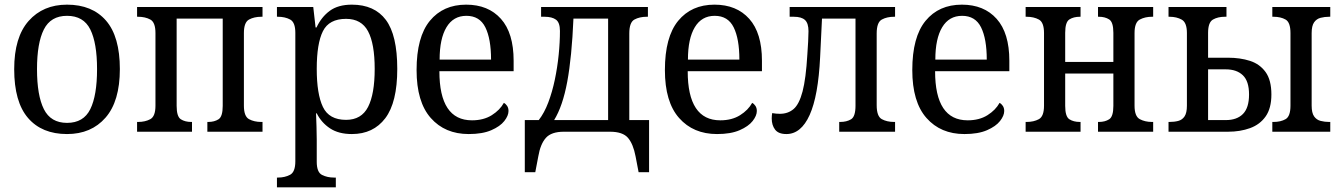

<svg xmlns="http://www.w3.org/2000/svg" viewBox="-20 -566 5768 825"><path d="M268 10Q160 10 100.5 -59Q41 -128 41 -269Q41 -406 103 -476Q165 -546 268 -546Q376 -546 435.5 -477.5Q495 -409 495 -269Q495 -131 433.5 -60.5Q372 10 268 10ZM268 -38Q339 -38 368 -97Q397 -156 397 -269Q397 -381 368 -439.5Q339 -498 268 -498Q198 -498 168.5 -439.5Q139 -381 139 -269Q139 -156 168.5 -97Q198 -38 268 -38Z M569 0V-42H573Q604 -42 626 -54Q648 -66 648 -112V-424Q648 -470 626 -482Q604 -494 573 -494H569V-536H1108V-494H1103Q1072 -494 1050 -482Q1028 -470 1028 -424V-112Q1028 -66 1050 -54Q1072 -42 1103 -42H1108V0H871V-42H875Q901 -42 919 -53.5Q937 -65 937 -111V-486H739V-111Q739 -65 757 -53.5Q775 -42 802 -42H805V0Z M1170 239V197H1174Q1204 197 1226.5 185Q1249 173 1249 127V-425Q1249 -470 1227 -482Q1205 -494 1174 -494H1170V-536H1326L1336 -448H1340Q1361 -493 1397 -519.5Q1433 -546 1492 -546Q1589 -546 1638 -480.5Q1687 -415 1687 -270Q1687 -126 1635.5 -58Q1584 10 1492 10Q1435 10 1398 -14.5Q1361 -39 1341 -79H1338Q1339 -53 1340 -21.5Q1341 10 1341 34V129Q1341 174 1363.5 185.5Q1386 197 1415 197H1423V239ZM1467 -51Q1533 -51 1561.5 -106.5Q1590 -162 1590 -270Q1590 -378 1561.5 -431.5Q1533 -485 1467 -485Q1394 -485 1367.5 -432Q1341 -379 1341 -270Q1341 -162 1367.5 -106.5Q1394 -51 1467 -51Z M1994 10Q1892 10 1831 -59Q1770 -128 1770 -265Q1770 -407 1827 -476.5Q1884 -546 1983 -546Q2078 -546 2132.5 -485Q2187 -424 2187 -305V-260H1868Q1868 -49 2008 -49Q2058 -49 2093 -71Q2128 -93 2145 -124Q2153 -120 2159 -111Q2165 -102 2165 -89Q2165 -69 2147 -46Q2129 -23 2091 -6.5Q2053 10 1994 10ZM2090 -310Q2090 -399 2065.5 -448.5Q2041 -498 1984 -498Q1928 -498 1898.5 -449Q1869 -400 1869 -310Z M2235 174V-50H2295Q2319 -81 2336 -126Q2353 -171 2364 -223.5Q2375 -276 2380.5 -330Q2386 -384 2386 -433Q2386 -469 2369 -481.5Q2352 -494 2320 -494H2305V-536H2764V-494H2759Q2728 -494 2706 -482Q2684 -470 2684 -422V-50H2769V174H2724L2711 106Q2701 53 2678.5 26.5Q2656 0 2601 0H2403Q2349 0 2325.5 26.5Q2302 53 2293 106L2280 174ZM2361 -50H2593V-486H2444Q2437 -321 2417.5 -215.5Q2398 -110 2361 -50Z M3061 10Q2959 10 2898 -59Q2837 -128 2837 -265Q2837 -407 2894 -476.5Q2951 -546 3050 -546Q3145 -546 3199.5 -485Q3254 -424 3254 -305V-260H2935Q2935 -49 3075 -49Q3125 -49 3160 -71Q3195 -93 3212 -124Q3220 -120 3226 -111Q3232 -102 3232 -89Q3232 -69 3214 -46Q3196 -23 3158 -6.5Q3120 10 3061 10ZM3157 -310Q3157 -399 3132.5 -448.5Q3108 -498 3051 -498Q2995 -498 2965.5 -449Q2936 -400 2936 -310Z M3359 10Q3325 10 3310.5 -9Q3296 -28 3296 -57Q3296 -63 3296.5 -69Q3297 -75 3298 -80Q3315 -77 3331 -77Q3366 -77 3390 -97.5Q3414 -118 3428.5 -173Q3443 -228 3449 -331Q3451 -360 3452.5 -386.5Q3454 -413 3454 -432Q3454 -466 3439 -480Q3424 -494 3391 -494H3373V-536H3826V-494H3822Q3791 -494 3769 -482Q3747 -470 3747 -422V-114Q3747 -66 3769 -54Q3791 -42 3822 -42H3826V0H3586V-42H3590Q3618 -42 3637 -53.5Q3656 -65 3656 -112V-486H3512L3504 -321Q3496 -154 3459 -72Q3422 10 3359 10Z M4124 10Q4022 10 3961 -59Q3900 -128 3900 -265Q3900 -407 3957 -476.5Q4014 -546 4113 -546Q4208 -546 4262.5 -485Q4317 -424 4317 -305V-260H3998Q3998 -49 4138 -49Q4188 -49 4223 -71Q4258 -93 4275 -124Q4283 -120 4289 -111Q4295 -102 4295 -89Q4295 -69 4277 -46Q4259 -23 4221 -6.5Q4183 10 4124 10ZM4220 -310Q4220 -399 4195.5 -448.5Q4171 -498 4114 -498Q4058 -498 4028.5 -449Q3999 -400 3999 -310Z M4387 0V-42H4391Q4422 -42 4444 -54Q4466 -66 4466 -112V-424Q4466 -470 4444 -482Q4422 -494 4391 -494H4387V-536H4623V-494H4620Q4593 -494 4575 -482.5Q4557 -471 4557 -425V-300H4764V-425Q4764 -471 4746 -482.5Q4728 -494 4702 -494H4698V-536H4935V-494H4930Q4900 -494 4877.5 -482Q4855 -470 4855 -424V-112Q4855 -66 4877.5 -54Q4900 -42 4930 -42H4935V0H4698V-42H4702Q4728 -42 4746 -53.5Q4764 -65 4764 -111V-250H4557V-111Q4557 -65 4575 -53.5Q4593 -42 4620 -42H4623V0Z M5447 0V-42H5452Q5483 -42 5504 -54Q5525 -66 5525 -112V-424Q5525 -470 5504 -482Q5483 -494 5452 -494H5447V-536H5696V-494H5691Q5672 -494 5654.5 -489.5Q5637 -485 5626.5 -470Q5616 -455 5616 -424V-112Q5616 -81 5626.5 -66Q5637 -51 5654.5 -46.5Q5672 -42 5691 -42H5696V0ZM5001 0V-42H5005Q5026 -42 5043 -46.5Q5060 -51 5070 -66Q5080 -81 5080 -112V-424Q5080 -469 5058 -481.5Q5036 -494 5005 -494H5001V-536H5250V-494H5243Q5213 -494 5192 -482Q5171 -470 5171 -425V-318H5257Q5309 -318 5351 -304.5Q5393 -291 5418 -256.5Q5443 -222 5443 -160Q5443 -101 5418.5 -66Q5394 -31 5351.5 -15.5Q5309 0 5257 0ZM5171 -50H5247Q5295 -50 5321 -76.5Q5347 -103 5347 -160Q5347 -217 5320.5 -242.5Q5294 -268 5247 -268H5171Z"/></svg>

Font: Noto Serif SemiCondensed
Style: Regular
Weight: 400
Width: 4
Designer: Monotype Design Team
Foundry: Monotype Imaging Inc.
Version: Version 2.013